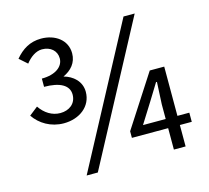

<svg xmlns="http://www.w3.org/2000/svg" viewBox="-108 -874 1104 1013"><g transform="rotate(-15 444.5 -367.0)"><path d="M200 -284C285 -284 354 -335 354 -415C354 -473 310 -510 261 -523C305 -543 337 -578 337 -630C337 -703 274 -747 198 -747C137 -747 93 -719 56 -675L99 -637C123 -668 155 -691 188 -691C235 -691 267 -662 267 -621C267 -576 223 -542 148 -542V-497C234 -497 283 -470 283 -419C283 -369 244 -341 196 -341C151 -341 112 -366 85 -406L38 -369C71 -320 129 -284 200 -284ZM244 13H305L710 -747H649ZM600 -167 669 -277 725 -368H730L724 -247V-167ZM724 0H788V-117H853V-167H788V-436H709L526 -153V-117H724Z"/></g></svg>

Font: Source Han Sans HK
Style: Regular
Weight: 400
Designer: Ryoko NISHIZUKA 西塚涼子 (kana, bopomofo & ideographs); Paul D. Hunt (Latin, Greek & Cyrillic); Sandoll Communications 산돌커뮤니
Foundry: Adobe
Version: Version 2.000;hotconv 1.0.107;makeotfexe 2.5.65593